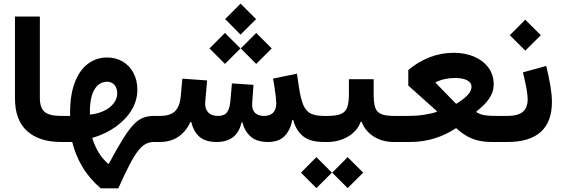

<svg xmlns="http://www.w3.org/2000/svg" viewBox="-20 -775 3065 1048"><path d="M61.8 -684.9V-237.3Q61.8 -119.2 128 -59.6Q194.1 0 313.2 0H313.7V-142.3H313.2Q249.3 -142.3 223.4 -164.3Q197.6 -186.4 197.6 -240.3V-684.9Z M563.7 -461.2Q507.5 -461.2 461 -427.5Q414.5 -393.8 387.6 -323.3Q360.7 -252.7 362.7 -142.3H313.5Q302.9 -142.3 298.1 -125.6Q293.3 -108.9 293.3 -71.5Q293.3 -33.7 298.1 -16.9Q302.9 0 313.5 0H374.2Q391.5 70.9 429.2 134.7Q466.8 198.6 529.6 253.1H625.7Q660.3 175.8 685.9 126.4Q711.5 76.9 732.9 49.3Q754.3 21.6 775.2 10.8Q796 0 821 0H833.2V-142.3H821Q787.1 -142.3 760.6 -131.9Q734.1 -121.5 707.8 -93.7Q681.5 -65.9 649.7 -14.3Q617.9 37.3 573.6 119.6H571.2Q539.3 92.4 518 56.7Q496.6 20.9 483.3 -22Q558.7 -44.4 613.9 -84.6Q669.2 -124.7 699.4 -176.2Q729.7 -227.8 729.7 -284.3Q729.7 -337 708.5 -376.9Q687.3 -416.9 649.9 -439Q612.5 -461.2 563.7 -461.2ZM471 -149.5Q469 -213.5 481.3 -253.1Q493.5 -292.7 515.5 -310.8Q537.5 -329 564.4 -329Q589 -329 604.4 -311.8Q619.8 -294.5 619.8 -266.4Q619.8 -236.4 601 -211.7Q582.2 -186.9 548.7 -170.5Q515.3 -154.1 471 -149.5Z M1208.9 -670.7 1293.1 -586.2 1377.9 -670.7 1293.1 -755.2ZM1294.2 -510.7 1378.4 -426.2 1463.2 -510.7 1378.4 -595.2ZM1123.6 -510.7 1207.8 -426.2 1292.6 -510.7 1207.8 -595.2ZM1575.7 -120.2H1580.6Q1595 -64 1633.7 -32Q1672.4 0 1748.5 0H1749.1V-142.3H1748.5Q1703.5 -142.3 1677.1 -154.8Q1650.7 -167.4 1636.1 -200.7Q1621.6 -234.1 1612.3 -295.9L1600.8 -372.9L1470.6 -345.9Q1475.5 -319.7 1479.4 -292.6Q1483.3 -265.4 1485.7 -244Q1488.1 -222.5 1488.1 -212.1Q1488.1 -178.9 1471.5 -160.6Q1455 -142.3 1420.8 -142.3Q1386.9 -142.3 1370.3 -160.7Q1353.6 -179 1356.6 -213.1L1363.6 -311.8L1245.9 -319.8L1237.4 -221.1Q1233.8 -181.9 1219 -162.1Q1204.2 -142.3 1169.6 -142.3Q1132.8 -142.3 1114.8 -163.3Q1096.7 -184.2 1100.3 -218.6L1110.5 -336L975.3 -345.5L966.4 -247Q960.7 -192.6 934.9 -167.4Q909.1 -142.3 852 -142.3H833Q822.4 -142.3 817.6 -126.2Q812.8 -110 812.8 -72.5Q812.8 -34.4 817.8 -17.2Q822.7 0 833 0H852Q913.4 0 955.6 -30Q997.7 -60.1 1018.9 -109.1H1023.8Q1036.4 -56.8 1068.9 -28.4Q1101.4 0 1162.1 0Q1274.3 0 1298.4 -106.7H1303.3Q1314.9 -59.5 1348 -29.8Q1381 0 1442.6 0Q1500.7 0 1532.3 -31.2Q1563.9 -62.4 1575.7 -120.2Z M2019.6 -261.1V-342.8H1884.4V-261.1Q1884.4 -217 1875.9 -190.9Q1867.4 -164.8 1842.4 -153.6Q1817.4 -142.3 1767.9 -142.3H1749Q1738 -142.3 1733.4 -125.5Q1728.8 -108.8 1728.8 -71.5Q1728.8 -33.9 1733.4 -16.9Q1738 0 1749 0H1767.9Q1829.3 0 1879.7 -29.6Q1930.1 -59.2 1948.9 -110.7H1953.8Q1973.1 -59 2020.3 -29.5Q2067.6 0 2129.6 0H2152.9V-142.3H2130.9Q2083 -142.3 2059 -153.3Q2035.1 -164.3 2027.3 -190.2Q2019.6 -216.1 2019.6 -261.1ZM1622.8 167.3 1707 251.8 1791.8 167.3 1707 82.8ZM1793.4 167.3 1877.6 251.8 1962.4 167.3 1877.6 82.8Z M2465.4 -349.5Q2488.9 -349.5 2508.9 -344.4Q2528.8 -339.4 2541.2 -328.7Q2553.7 -318 2553.7 -301Q2553.7 -278.2 2531.6 -255.2Q2509.6 -232.2 2469.8 -208.1L2357.1 -323.7V-325.3Q2381.8 -337.7 2408.8 -343.6Q2435.8 -349.5 2465.4 -349.5ZM2456.9 -486.9Q2387.8 -486.9 2324.5 -462.2Q2261.3 -437.4 2208.6 -392.7V-307.8L2364 -169.1V-164.2Q2335 -155 2295.2 -148.6Q2255.4 -142.3 2211.5 -142.3H2152.8Q2141.9 -142.3 2137.3 -125.5Q2132.6 -108.8 2132.6 -71.5Q2132.6 -33.9 2137.3 -16.9Q2141.9 0 2152.8 0H2216.7Q2289.5 0 2352.4 -19.8Q2415.3 -39.5 2469.5 -75.8Q2501 -47 2531.4 -30.4Q2561.8 -13.9 2594.7 -6.9Q2627.5 0 2666.1 0H2730.6V-142.3H2682.6Q2654.5 -142.3 2629.8 -145.4Q2605.1 -148.5 2581 -162.3V-167.2Q2624.1 -199.7 2649.4 -236Q2674.8 -272.3 2674.8 -313.8Q2674.8 -367.3 2645.8 -406.1Q2616.8 -444.8 2567.5 -465.9Q2518.2 -486.9 2456.9 -486.9Z M2961.4 -415 2834.5 -380.1Q2846.2 -332.2 2853.2 -294.3Q2860.2 -256.5 2860.2 -233.9Q2860.2 -187 2833.7 -164.7Q2807.3 -142.3 2749.5 -142.3H2730.5Q2710.3 -142.3 2710.3 -71.5Q2710.3 0 2730.5 0H2749.5Q2871.4 0 2932 -55.2Q2992.6 -110.5 2992.6 -217.9Q2992.6 -256.1 2984.3 -306.4Q2976 -356.6 2961.4 -415ZM2762.9 -583 2847.1 -498.5 2931.9 -583 2847.1 -667.5Z"/></svg>

Font: Estedad VF
Style: Regular
Weight: 100
Designer: Amin Abedi
Version: Version 7.3